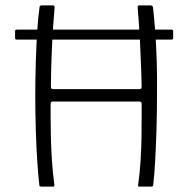

<svg xmlns="http://www.w3.org/2000/svg" viewBox="-20 -693 699 713"><path d="M43 -546Q38 -546 37 -547.5Q36 -549 36 -551V-577Q36 -580 37.5 -581.5Q39 -583 44 -583H616Q620 -583 621.5 -581.5Q623 -580 623 -578V-550Q623 -549 621.5 -547.5Q620 -546 616 -546ZM133 0Q131 0 128.5 -1Q126 -2 126 -6Q122 -40 118.5 -92.5Q115 -145 113 -208Q111 -271 111 -337Q111 -403 113 -466Q115 -529 118.5 -581.5Q122 -634 127 -667Q127 -670 129.5 -671.5Q132 -673 134 -673Q145 -673 156.5 -673Q168 -673 178 -673Q181 -673 183 -668Q177 -599 174 -538Q171 -477 170 -433.5Q169 -390 169 -372Q169 -366 171 -364Q173 -362 177 -362Q257 -362 337 -362Q417 -362 497 -362Q501 -362 503.5 -363.5Q506 -365 506 -372Q506 -386 504.5 -429.5Q503 -473 500 -535.5Q497 -598 491 -668Q493 -673 496 -673Q507 -673 518 -673Q529 -673 540 -673Q542 -673 544.5 -671.5Q547 -670 548 -667Q552 -634 556 -581.5Q560 -529 562 -465.5Q564 -402 563 -337Q563 -271 561 -208Q559 -145 556 -92.5Q553 -40 549 -6Q549 -2 546.5 -1Q544 0 541 0Q530 0 519 0Q508 0 496 0Q492 0 493 -6Q499 -49 502 -95.5Q505 -142 505.5 -184Q506 -226 506 -259Q506 -292 506 -307Q506 -312 503.5 -314Q501 -316 498 -316Q418 -316 337.5 -316Q257 -316 177 -316Q173 -316 170.5 -314Q168 -312 168 -307Q168 -289 168 -256.5Q168 -224 169 -182Q170 -140 173 -94.5Q176 -49 182 -6Q182 0 178 0Q167 0 156 0Q145 0 133 0Z"/></svg>

Font: Glory Light
Style: Regular
Weight: 300
Version: Version 1.011